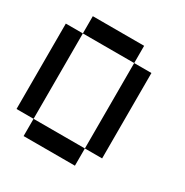

<svg xmlns="http://www.w3.org/2000/svg" viewBox="-140 -639 780 810"><g transform="rotate(30 250.0 -234.0)"><path d="M0 -26.4V-442.4H83V-526.4H333V-442.4H417V-26.4H333V-442.4H83V-26.4H333V57.6H83V-26.4Z"/></g></svg>

Font: KH Dot kagurazaka 12
Style: Regular
Weight: 400
Designer: Original version for X68000 by Keitarou Hiraki (http://hp.vector.co.jp/authors/VA000874/) / TrueType conversion by Homem
Version: Version 1.00.20150527